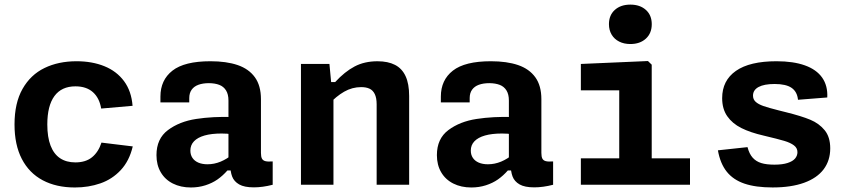

<svg xmlns="http://www.w3.org/2000/svg" viewBox="-20 -817 3760 849"><path d="M311.1 12Q228.9 12 168.9 -19.9Q108.9 -51.8 76.5 -114.2Q44.2 -176.6 44.2 -266.6Q44.2 -361.6 79.7 -424Q115.2 -486.5 176.8 -516.3Q238.4 -546.2 318.3 -546.2Q387.6 -546.2 441.7 -524.2Q495.8 -502.3 528.5 -458.2Q561.2 -414 566.2 -349.1L427.4 -337Q419.6 -383.9 390.7 -409.6Q361.8 -435.2 313.6 -435.2Q252.2 -435.2 220.7 -392.3Q189.2 -349.4 189.2 -266.6Q189.2 -210.5 203.6 -173.1Q218 -135.8 245.7 -117.3Q273.4 -98.9 313.2 -98.9Q359.1 -98.9 387.2 -121.9Q415.2 -144.8 428.7 -186.4L567 -169.6Q551.9 -105.5 514 -64.9Q476.1 -24.3 423.9 -6.2Q371.8 12 311.1 12Z M1133.9 -378.4V-140.8Q1133.9 -124 1138.3 -115.6Q1142.7 -107.2 1153.6 -104.4Q1164.5 -101.5 1185.8 -103.2V0Q1141 11.5 1102.3 11.5Q1060.3 11.5 1037.6 -1.5Q1014.8 -14.6 1006.5 -36.5Q998.2 -58.3 998.2 -90.3L990.2 -99.7V-372.5Q990.2 -400.1 979.5 -417.2Q968.7 -434.4 949.8 -441.7Q930.8 -449 903.9 -449.3Q877 -449.2 857.6 -442.2Q838.2 -435.2 827.6 -420.5Q817 -405.8 816.9 -383.7L816.8 -364.2H689.4V-390.1Q689.4 -463 742.5 -504.6Q795.7 -546.2 910.5 -546.2Q981.2 -546.2 1030.8 -529.3Q1080.3 -512.4 1107.1 -475.3Q1133.9 -438.2 1133.9 -378.4ZM959.7 -226.6Q915.1 -226.6 884.4 -217.8Q853.7 -209 837.8 -192.2Q821.8 -175.5 821.8 -151.1Q821.8 -132.4 831 -118.8Q840.1 -105.2 857.1 -97.9Q874.1 -90.6 897.6 -90.6Q927.5 -90.6 955.7 -102.3Q983.9 -114.1 1009.5 -135.5L1006.8 -63.2H985.6Q965 -39.8 941.7 -23.5Q918.3 -7.2 888.2 2.4Q858.1 12 824.3 12Q779.1 12 744.5 -5.4Q709.8 -22.8 690.9 -55.2Q671.9 -87.5 671.9 -131Q671.9 -203.8 722.6 -241.7Q773.3 -279.7 847.4 -291Q921.4 -302.4 1008.8 -299.5L1052.3 -214.8Q1028.8 -220.1 1006.9 -223.3Q984.9 -226.6 959.7 -226.6Z M1454.5 0H1310.8V-534.2H1436.7L1445.8 -437.5H1454.5ZM1645.5 0V-355.6Q1645.5 -384.2 1637.1 -401.2Q1628.8 -418.1 1613.7 -425Q1598.7 -431.8 1577 -431.8Q1537.2 -431.8 1501.8 -411.5Q1466.4 -391.2 1433 -354.8V-454.2H1462.2Q1504.2 -500 1547.9 -523Q1591.5 -546.1 1649.1 -546.1Q1695.7 -546.1 1726.7 -530.1Q1757.7 -514.2 1773.4 -480.3Q1789.2 -446.4 1789.2 -392.7V0Z M2373.9 -378.4V-140.8Q2373.9 -124 2378.3 -115.6Q2382.7 -107.2 2393.6 -104.4Q2404.5 -101.5 2425.8 -103.2V0Q2381 11.5 2342.3 11.5Q2300.3 11.5 2277.6 -1.5Q2254.8 -14.6 2246.5 -36.5Q2238.2 -58.3 2238.2 -90.3L2230.2 -99.7V-372.5Q2230.2 -400.1 2219.5 -417.2Q2208.7 -434.4 2189.8 -441.7Q2170.8 -449 2143.9 -449.3Q2117 -449.2 2097.6 -442.2Q2078.2 -435.2 2067.6 -420.5Q2057 -405.8 2056.9 -383.7L2056.8 -364.2H1929.4V-390.1Q1929.4 -463 1982.5 -504.6Q2035.7 -546.2 2150.5 -546.2Q2221.2 -546.2 2270.8 -529.3Q2320.3 -512.4 2347.1 -475.3Q2373.9 -438.2 2373.9 -378.4ZM2199.7 -226.6Q2155.1 -226.6 2124.4 -217.8Q2093.7 -209 2077.8 -192.2Q2061.8 -175.5 2061.8 -151.1Q2061.8 -132.4 2071 -118.8Q2080.1 -105.2 2097.1 -97.9Q2114.1 -90.6 2137.6 -90.6Q2167.5 -90.6 2195.7 -102.3Q2223.9 -114.1 2249.5 -135.5L2246.8 -63.2H2225.6Q2205 -39.8 2181.7 -23.5Q2158.3 -7.2 2128.2 2.4Q2098.1 12 2064.3 12Q2019.1 12 1984.5 -5.4Q1949.8 -22.8 1930.9 -55.2Q1911.9 -87.5 1911.9 -131Q1911.9 -203.8 1962.6 -241.7Q2013.3 -279.7 2087.4 -291Q2161.4 -302.4 2248.8 -299.5L2292.3 -214.8Q2268.8 -220.1 2246.9 -223.3Q2224.9 -226.6 2199.7 -226.6Z M2718.2 0V-450.8L2740.7 -417.5H2548.5V-534.2L2845.2 -547.1L2861.8 -531V0ZM2548.5 -117H3031.1V0H2548.5ZM2672.7 -710.1Q2672.7 -749.8 2698.7 -773.2Q2724.7 -796.6 2767.3 -796.6Q2810 -796.6 2836 -773.2Q2862 -749.8 2862 -710.1Q2862 -670 2836 -646.2Q2810 -622.3 2767.3 -622.3Q2739.3 -622.3 2718 -633.1Q2696.6 -643.8 2684.6 -663.8Q2672.7 -683.8 2672.7 -710.1Z M3638.1 -386 3508.6 -375.8Q3505.2 -411.2 3480.5 -428.4Q3455.8 -445.6 3405.1 -445.6Q3358.9 -445.6 3334.3 -432.3Q3309.7 -419 3309.7 -394Q3309.7 -377.5 3321.4 -366.8Q3333.2 -356.1 3355.3 -348.3Q3377.5 -340.5 3423.7 -328.8Q3439.8 -324.8 3455.5 -320.8Q3523.7 -303.9 3562.8 -287.6Q3602 -271.3 3626.6 -241.2Q3651.2 -211 3651.2 -161Q3651.2 -107.2 3622 -68.3Q3592.7 -29.5 3535.5 -8.8Q3478.3 11.9 3396.4 11.9Q3321.8 11.9 3272.2 -4.9Q3222.5 -21.7 3193.7 -57.7Q3164.8 -93.7 3154.5 -152.3L3285.4 -166.4Q3293.1 -136.7 3308.2 -119.8Q3323.2 -103 3346.1 -96Q3368.9 -88.9 3404.6 -88.9Q3440 -88.9 3462.8 -96.4Q3485.6 -103.8 3495.9 -116.2Q3506.2 -128.7 3506.2 -144.1Q3506.2 -162.5 3490.8 -174.1Q3475.5 -185.8 3448.1 -194Q3420.7 -202.2 3356.8 -217.4Q3298.2 -230.8 3258.2 -250.8Q3218.2 -270.8 3195.8 -303.1Q3173.3 -335.4 3173.3 -382.9Q3173.3 -461 3234.2 -503.6Q3295 -546.2 3413.9 -546.2Q3488 -546.2 3539.1 -527.9Q3590.2 -509.7 3615.5 -473.8Q3640.7 -437.8 3638.1 -386Z"/></svg>

Font: Monaspace Neon Var ExtraLight
Style: Regular
Weight: 200
Designer: Riley Cran and the Lettermatic Team
Version: Version 1.200 (Monaspace Neon Var)